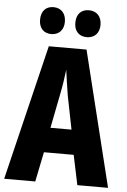

<svg xmlns="http://www.w3.org/2000/svg" viewBox="-61 -965 670 1009"><g transform="rotate(5 274.0 -460.5)"><path d="M115 -849C115 -804 141 -779 180 -779C220 -779 246 -806 246 -849C246 -894 220 -921 180 -921C141 -921 115 -896 115 -849ZM301 -849C301 -805 327 -779 367 -779C408 -779 434 -806 434 -849C434 -894 408 -921 367 -921C327 -921 301 -896 301 -849ZM386 0H548L372 -714H173L0 0H164L196 -157H353ZM295 -464 330 -288H219L254 -466C264 -515 271 -563 275 -599C280 -561 287 -514 295 -464Z"/></g></svg>

Font: Noto Sans Myanmar ExtraCondensed ExtraBold
Style: Regular
Weight: 800
Width: 2
Designer: Monotype Design Team
Foundry: Monotype Imaging Inc.
Version: Version 2.107